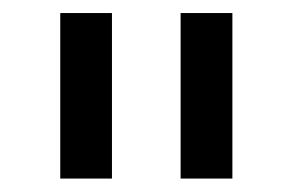

<svg xmlns="http://www.w3.org/2000/svg" viewBox="-20 -747 443 290"><path d="M149.1 -477.3H71V-727.3H149.1ZM331 -477.3H252.8V-727.3H331Z"/></svg>

Font: Interop
Style: Regular
Weight: 400
Designer: Rasmus Andersson, Google, Jang Haemin
Foundry: jhaemin
Version: Version 1.008